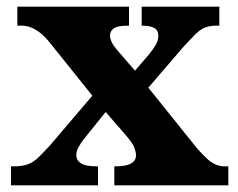

<svg xmlns="http://www.w3.org/2000/svg" viewBox="-20 -556 713 576"><path d="M13 0V-57H22Q46 -57 63 -63Q80 -69 95 -83.5Q110 -98 131 -121L257 -269L131 -426Q117 -444 103 -455.5Q89 -467 74.5 -473Q60 -479 45 -479H32V-536H367V-479H363Q332 -479 321 -470.5Q310 -462 310 -450Q310 -440 315.5 -429Q321 -418 333 -404L385 -344L428 -394Q440 -409 447.5 -422Q455 -435 455 -448Q455 -466 442 -472.5Q429 -479 408 -479H405V-536H638V-479H629Q610 -479 595.5 -473.5Q581 -468 566.5 -453.5Q552 -439 529 -414L425 -293L572 -110Q588 -92 601 -80Q614 -68 627 -62.5Q640 -57 652 -57H665V0H323V-57H328Q358 -57 373 -65.5Q388 -74 388 -90Q388 -101 382 -115.5Q376 -130 350 -159L297 -220L231 -138Q222 -126 215.5 -114.5Q209 -103 209 -91Q209 -75 223 -66Q237 -57 270 -57H274V0Z"/></svg>

Font: Noto Serif Gujarati ExtraBold
Style: Regular
Weight: 800
Version: Version 2.102